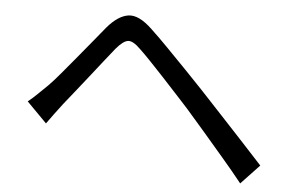

<svg xmlns="http://www.w3.org/2000/svg" viewBox="-45 -699 1091 717"><g transform="rotate(5 500.0 -340.5)"><path d="M62 -282Q82 -298 97.5 -313.5Q113 -329 133 -348Q151 -366 174.5 -394Q198 -422 225.5 -455Q253 -488 280 -521Q307 -554 330 -582Q370 -629 409 -634.5Q448 -640 499 -591Q529 -563 565.5 -525.5Q602 -488 638.5 -450.5Q675 -413 704 -382Q738 -346 780 -300.5Q822 -255 866 -208Q910 -161 948 -119L879 -46Q844 -90 804 -136.5Q764 -183 726 -227.5Q688 -272 656 -308Q634 -332 607 -361.5Q580 -391 553 -420Q526 -449 502.5 -473.5Q479 -498 463 -513Q434 -542 415.5 -539.5Q397 -537 371 -506Q353 -484 330 -454.5Q307 -425 282 -393.5Q257 -362 234 -333Q211 -304 194 -283Q179 -264 163.5 -242.5Q148 -221 137 -206Z"/></g></svg>

Font: Noto Sans TC
Style: Regular
Weight: 400
Designer: Ryoko NISHIZUKA  (kana, bopomofo & ideographs); Paul D. Hunt (Latin, Greek & Cyrillic); Sandoll Communications , Soo-you
Foundry: Adobe
Version: Version 2.004-H2;hotconv 1.0.118;makeotfexe 2.5.65603